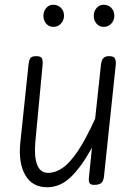

<svg xmlns="http://www.w3.org/2000/svg" viewBox="-20 -777 582 807"><path d="M178.5 10Q115 10 85.8 -41.8Q56.5 -93.5 65.5 -178.5L100 -506.5Q101 -519 106 -530Q111 -541 132.5 -541Q153 -541 156.8 -530.5Q160.5 -520 159 -504L128.5 -180.5Q123 -119.5 136 -85Q149 -50.5 182.5 -50.5Q213 -50.5 243.5 -71.5Q274 -92.5 307.5 -142.5Q341 -192.5 380 -278.5L404.5 -506.5Q405.5 -514.5 408.2 -522.5Q411 -530.5 418.2 -535.8Q425.5 -541 439 -541Q459 -541 463.5 -530.2Q468 -519.5 466.5 -504L417 -35Q415 -16.5 406 -8.2Q397 0 376 0Q360.5 0 356.2 -7.5Q352 -15 354 -33L366.5 -156.5Q322.5 -76 277.8 -33Q233 10 178.5 10ZM416 -664Q397.5 -664 385.8 -677.5Q374 -691 374 -711Q374 -729 385.5 -743Q397 -757 416 -757Q434.5 -757 447.5 -744.2Q460.5 -731.5 460.5 -711Q460.5 -691.5 447.8 -677.8Q435 -664 416 -664ZM204 -664Q186 -664 174.2 -677.5Q162.5 -691 162.5 -711Q162.5 -729 174 -743Q185.5 -757 204 -757Q223 -757 236 -744.2Q249 -731.5 249 -711Q249 -691.5 236.2 -677.8Q223.5 -664 204 -664Z"/></svg>

Font: Edu SA Hand
Style: Regular
Weight: 400
Designer: Tina and Corey Anderson, Eben Sorkin, Mirko Velimirovic
Foundry: Google for Education
Version: Version 2.000